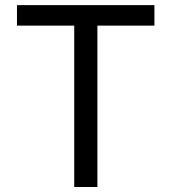

<svg xmlns="http://www.w3.org/2000/svg" viewBox="-20 -748 686 768"><path d="M47.9 -645.5V-727.5H597.7V-645.5H369.6V0H276.9V-645.5Z"/></svg>

Font: Inter-Regular
Style: Regular
Weight: 400
Designer: Rasmus Andersson
Foundry: rsms
Version: Version 4.000;git-a52131595